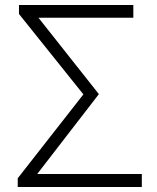

<svg xmlns="http://www.w3.org/2000/svg" viewBox="-20 -749 630 769"><path d="M51 -35 314 -371 56 -693V-729H514V-678H134L376 -372L129 -52H548V0H51Z"/></svg>

Font: Kinto Sans Light
Style: Regular
Weight: 300
Designer: Authors: Ryoko NISHIZUKA  (kana & ideographs); Paul D. Hunt (Latin, Greek & Cyrillic); Wenlong ZHANG  (bopomofo); Sandol
Foundry: Adobe Systems Incorporated, ookami Inc.
Version: Version 0.001